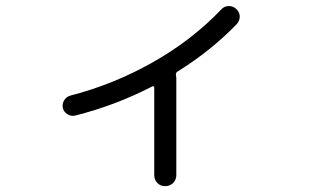

<svg xmlns="http://www.w3.org/2000/svg" viewBox="-20 -597 1040 646"><path d="M232.4 -208Q218.8 -205.1 206.5 -212.9Q194.3 -220.7 191.4 -233.9Q188.5 -247.1 195.8 -259.3Q203.1 -271.5 216.8 -275.4Q361.3 -312.5 493.7 -387.2Q626 -461.9 724.6 -565.4Q734.4 -576.2 749 -576.7Q763.7 -577.1 774.9 -566.9Q786.1 -556.6 786.6 -542.5Q787.1 -528.3 777.3 -516.6Q689.5 -425.8 576.2 -355.5Q570.3 -351.6 572.3 -341.8Q573.2 -338.9 573.2 -332V-7.8Q573.2 7.8 562.5 18.6Q551.8 29.3 535.6 29.3Q519.5 29.3 509.3 18.6Q499 7.8 499 -7.8V-301.8Q499 -309.6 491.2 -305.7Q368.2 -242.2 232.4 -208Z"/></svg>

Font: Rounded Mgen+ 2m regular
Style: Regular
Weight: 400
Designer: [Source Han Sans]
Ryoko NISHIZUKA  (kana & ideographs); Paul D. Hunt (Latin, Greek & Cyrillic); Wenlong ZHANG  (bopomofo
Version: Version 1.059.20150602